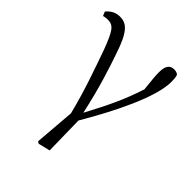

<svg xmlns="http://www.w3.org/2000/svg" viewBox="-209 -632 944 944"><g transform="rotate(45 262.5 -160.0)"><path d="M9 -463C19 -466 30 -467 39 -467C78 -467 93 -446 130 -348C163 -253 203 -146 236 -13L219 198L229 205L291 190L287 -14C380 -172 476 -363 476 -471C476 -490 475 -502 471 -515C466 -520 458 -525 442 -525C415 -525 399 -507 399 -463C399 -440 401 -415 408 -352C374 -246 337 -171 277 -58C246 -202 212 -303 187 -376C147 -498 115 -520 70 -520C41 -520 19 -507 0 -485Z"/></g></svg>

Font: Noto Serif CJK JP Light
Style: Regular
Weight: 300
Designer: Ryoko NISHIZUKA 西塚涼子 (kana & ideographs); Frank Grießhammer (Latin, Greek & Cyrillic); Wenlong ZHANG 张文龙 (bopomofo); San
Foundry: Adobe Systems Incorporated
Version: Version 1.001;PS 1.001;hotconv 16.6.54;makeotf.lib2.5.65590